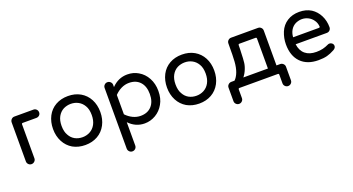

<svg xmlns="http://www.w3.org/2000/svg" viewBox="-49 -1097 3519 1916"><g transform="rotate(-20 1710.5 -139.5)"><path d="M76.2 -39.1V-453.1Q76.2 -471.7 89.4 -485.4Q102.5 -499 121.1 -499H324.2Q342.8 -499 355.5 -485.8Q368.2 -472.7 368.2 -454.1Q368.2 -435.5 355 -423.3Q341.8 -411.1 322.3 -411.1H178.7Q167 -411.1 167 -399.4V-39.1Q167 -20.5 153.3 -7.3Q139.6 5.9 121.1 5.9Q102.5 5.9 89.4 -7.3Q76.2 -20.5 76.2 -39.1Z M560.5 -21.5Q503.9 -54.7 472.7 -114.3Q441.4 -173.8 441.4 -249Q441.4 -324.2 472.7 -384.8Q503.9 -444.3 561 -476.6Q618.2 -508.8 692.4 -508.8Q766.6 -508.8 823.2 -476.6Q880.9 -443.4 912.1 -384.3Q943.4 -325.2 943.4 -249Q943.4 -173.8 912.1 -114.3Q879.9 -53.7 822.8 -21.5Q765.6 10.7 692.4 10.7Q618.2 10.7 560.5 -21.5ZM769.5 -90.8Q808.6 -111.3 830.6 -151.9Q852.5 -192.4 852.5 -250Q852.5 -311.5 829.1 -349.6Q807.6 -386.7 772 -406.2Q736.3 -425.8 692.4 -425.8Q652.3 -425.8 615.2 -408.2Q576.2 -387.7 554.2 -347.7Q532.2 -307.6 532.2 -250Q532.2 -187.5 555.7 -149.4Q576.2 -111.3 611.8 -91.8Q647.5 -72.3 692.4 -72.3Q733.4 -72.3 769.5 -90.8Z M1065.4 184.6V-459Q1065.4 -477.5 1078.6 -490.7Q1091.8 -503.9 1110.4 -503.9Q1128.9 -503.9 1142.6 -490.7Q1156.2 -477.5 1156.2 -459V-435.5Q1226.6 -508.8 1322.3 -508.8Q1386.7 -508.8 1437.5 -478.5Q1494.1 -446.3 1526.9 -385.7Q1559.6 -325.2 1559.6 -249Q1559.6 -168 1526.4 -111.3Q1494.1 -53.7 1439.5 -21.5Q1384.8 10.7 1322.3 10.7Q1226.6 10.7 1156.2 -62.5V184.6Q1156.2 204.1 1143.1 217.3Q1129.9 230.5 1110.4 230.5Q1091.8 230.5 1078.6 216.8Q1065.4 203.1 1065.4 184.6ZM1468.8 -249Q1468.8 -331.1 1426.3 -377.4Q1383.8 -423.8 1309.6 -423.8Q1267.6 -423.8 1228 -404.8Q1188.5 -385.7 1156.2 -351.6V-146.5Q1188.5 -112.3 1228 -93.3Q1267.6 -74.2 1309.6 -74.2Q1383.8 -74.2 1426.3 -120.6Q1468.8 -167 1468.8 -249Z M1770.5 -21.5Q1713.9 -54.7 1682.6 -114.3Q1651.4 -173.8 1651.4 -249Q1651.4 -324.2 1682.6 -384.8Q1713.9 -444.3 1771 -476.6Q1828.1 -508.8 1902.3 -508.8Q1976.6 -508.8 2033.2 -476.6Q2090.8 -443.4 2122.1 -384.3Q2153.3 -325.2 2153.3 -249Q2153.3 -173.8 2122.1 -114.3Q2089.8 -53.7 2032.7 -21.5Q1975.6 10.7 1902.3 10.7Q1828.1 10.7 1770.5 -21.5ZM1979.5 -90.8Q2018.6 -111.3 2040.5 -151.9Q2062.5 -192.4 2062.5 -250Q2062.5 -311.5 2039.1 -349.6Q2017.6 -386.7 1981.9 -406.2Q1946.3 -425.8 1902.3 -425.8Q1862.3 -425.8 1825.2 -408.2Q1786.1 -387.7 1764.2 -347.7Q1742.2 -307.6 1742.2 -250Q1742.2 -187.5 1765.6 -149.4Q1786.1 -111.3 1821.8 -91.8Q1857.4 -72.3 1902.3 -72.3Q1943.4 -72.3 1979.5 -90.8Z M2651.4 -414.1H2480.5Q2468.8 -414.1 2468.8 -402.3L2467.8 -354.5Q2467.8 -339.8 2466.8 -333Q2464.8 -255.9 2460 -217.3Q2455.1 -178.7 2434.6 -135.7Q2425.8 -116.2 2409.7 -93.8Q2393.6 -71.3 2377.9 -57.6H2278.3Q2298.8 -75.2 2310.5 -86.4Q2322.3 -97.7 2332 -113.3Q2355.5 -150.4 2366.2 -204.1Q2372.1 -234.4 2374 -264.2Q2376 -293.9 2377 -339.8V-363.3L2377.9 -454.1Q2377.9 -472.7 2391.1 -485.8Q2404.3 -499 2422.9 -499H2709Q2727.5 -499 2740.7 -485.8Q2753.9 -472.7 2753.9 -454.1V-39.1H2663.1V-402.3Q2663.1 -414.1 2651.4 -414.1ZM2228.5 104.5V-39.1Q2228.5 -57.6 2242.2 -70.8Q2255.9 -84 2274.4 -84H2793Q2811.5 -84 2825.2 -70.8Q2838.9 -57.6 2838.9 -39.1V104.5Q2838.9 123 2825.7 136.2Q2812.5 149.4 2793.9 149.4Q2775.4 149.4 2762.2 136.2Q2749 123 2749 104.5V12.7Q2749 1 2737.3 1H2330.1Q2318.4 1 2318.4 12.7V104.5Q2318.4 123 2305.2 136.2Q2292 149.4 2273.4 149.4Q2254.9 149.4 2241.7 136.2Q2228.5 123 2228.5 104.5Z M2914.1 -249Q2914.1 -314.5 2939.5 -377Q2965.8 -439.5 3020 -474.1Q3074.2 -508.8 3148.4 -508.8Q3220.7 -508.8 3274.4 -475.6Q3325.2 -442.4 3353.5 -386.2Q3381.8 -330.1 3381.8 -261.7Q3381.8 -243.2 3369.1 -230Q3356.4 -216.8 3335.9 -216.8H3005.9Q3014.6 -147.5 3058.1 -110.8Q3101.6 -74.2 3175.8 -74.2Q3213.9 -74.2 3244.6 -81.5Q3275.4 -88.9 3307.6 -104.5Q3314.5 -108.4 3325.2 -108.4Q3340.8 -108.4 3353 -97.2Q3365.2 -85.9 3365.2 -69.3Q3365.2 -46.9 3338.9 -32.2Q3295.9 -8.8 3258.8 1Q3221.7 10.7 3168 10.7Q3047.9 10.7 2981 -57.6Q2914.1 -126 2914.1 -249ZM3291 -303.7Q3287.1 -342.8 3267.6 -369.1Q3247.1 -399.4 3215.3 -415.5Q3183.6 -431.6 3148.4 -431.6Q3117.2 -431.6 3083 -417Q3048.8 -400.4 3028.8 -367.7Q3008.8 -335 3005.9 -291H3279.3Q3292 -291 3291 -303.7Z"/></g></svg>

Font: jf-openhuninn-2.1
Style: Regular
Weight: 400
Designer: [Kosugi Maru]
Designed by MOTOYA      

[Varela Round]
Joe Prince (Latin component); Avraham Cornfeld (Hebrew component)
Foundry: justfont Co., Ltd.
Version: 2.1